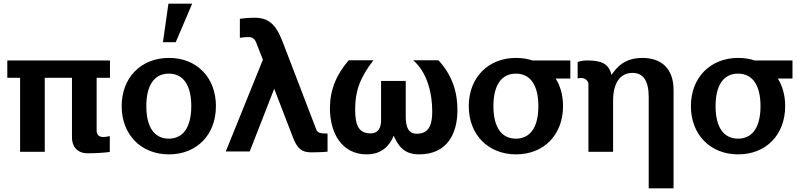

<svg xmlns="http://www.w3.org/2000/svg" viewBox="-20 -831 4366 1051"><path d="M374 -77C374 -34 399 8 459 8C499 8 541 6 581 1V-86C567 -83 556 -81 547 -81C516 -81 509 -98 509 -119V-405H582V-500H20V-405H90V0H225V-405H374Z M646 -250C646 -94 752 14 905 14C1057 14 1162 -93 1162 -250C1162 -406 1058 -514 905 -514C752 -514 646 -406 646 -250ZM781 -250C781 -365 825 -428 904 -428C983 -428 1027 -365 1027 -250C1027 -135 983 -72 904 -72C825 -72 781 -135 781 -250ZM1032 -811H902L872 -600H942Z M1216 -2H1347L1481 -345L1584 -78C1607 -19 1630 3 1684 3C1698 3 1755 2 1773 -1V-100C1731 -100 1718 -104 1711 -123L1526 -605C1488 -703 1447 -734 1371 -734C1352 -734 1317 -732 1293 -728V-624C1313 -627 1324 -628 1344 -628C1364 -628 1376 -614 1382 -599L1419 -504Z M1889 -501C1819 -421 1786 -335 1786 -238C1786 -108 1847 14 1988 14C2070 14 2114 -35 2135 -88C2159 -37 2187 14 2274 14C2428 14 2484 -99 2484 -229C2484 -325 2457 -418 2380 -501H2242C2319 -434 2346 -320 2346 -222C2346 -160 2335 -99 2262 -99C2215 -99 2201 -136 2201 -193V-388H2066V-173C2066 -134 2052 -101 2009 -101C1945 -101 1924 -143 1924 -232C1924 -330 1949 -404 2024 -501Z M2681 -250C2681 -365 2725 -428 2804 -428C2883 -428 2927 -365 2927 -250C2927 -135 2883 -72 2804 -72C2725 -72 2681 -135 2681 -250ZM3102 -401V-500H2895C2868 -509 2837 -514 2805 -514C2652 -514 2546 -406 2546 -250C2546 -94 2652 14 2805 14C2957 14 3062 -93 3062 -250C3062 -308 3048 -359 3022 -401Z M3336 -279C3336 -376 3374 -432 3442 -432C3502 -432 3531 -388 3531 -299V200H3667V-339C3667 -451 3605 -514 3496 -514C3426 -514 3375 -488 3336 -433L3327 -421C3313 -483 3271 -500 3195 -500C3174 -500 3163 -498 3142 -492V-402C3145 -403 3155 -404 3162 -404C3183 -404 3201 -388 3201 -371V0H3336Z M3897 -250C3897 -365 3941 -428 4020 -428C4099 -428 4143 -365 4143 -250C4143 -135 4099 -72 4020 -72C3941 -72 3897 -135 3897 -250ZM4318 -401V-500H4111C4084 -509 4053 -514 4021 -514C3868 -514 3762 -406 3762 -250C3762 -94 3868 14 4021 14C4173 14 4278 -93 4278 -250C4278 -308 4264 -359 4238 -401Z"/></svg>

Font: Perun
Style: Bold
Weight: 700
Foundry: Copyright (c) Stefan Peev, Context Ltd, 2016
Version: Version 1.089